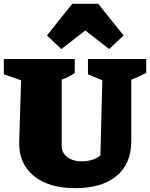

<svg xmlns="http://www.w3.org/2000/svg" viewBox="-34 -968 783 1002"><path d="M360 14Q221 14 143.5 -49Q66 -112 66 -219L76 -549L-14 -580V-660H356V-587Q341 -577 326 -569Q311 -561 288 -552V-206Q288 -171 317 -148.5Q346 -126 393 -126Q421 -126 447 -134Q473 -142 490 -157L500 -549L425 -580V-660H729V-587Q708 -577 688.5 -568Q669 -559 651 -552V-231Q651 -113 574 -49.5Q497 14 360 14ZM479 -948 611 -783 536 -712 411 -809 286 -712 211 -783 343 -948Z"/></svg>

Font: Piazzolla SC Black
Style: Regular
Weight: 900
Designer: Juan Pablo del Peral
Foundry: Huerta Tipografica
Version: Version 1.330